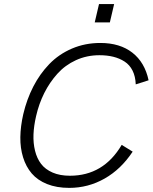

<svg xmlns="http://www.w3.org/2000/svg" viewBox="-20 -912 749 942"><path d="M444.8 -802.2 465.8 -892.1H540L519 -802.2ZM319.8 9.8Q257.8 9.8 210.9 -9Q164.1 -27.8 135.7 -61Q107.4 -94.2 93.3 -139.9Q79.1 -185.5 79.8 -239Q80.6 -292.5 94.2 -352.1Q111.3 -424.8 143.3 -487.1Q175.3 -549.3 221.9 -597.7Q268.6 -646 332.8 -673.6Q397 -701.2 472.2 -701.2Q568.4 -701.2 629.4 -653.6Q690.4 -606 709 -518.1L646 -498Q644.5 -537.1 630.4 -565.4Q616.2 -593.8 591.3 -609.9Q566.4 -626 535.9 -633.5Q505.4 -641.1 467.8 -641.1Q405.8 -641.1 352.5 -616.7Q299.3 -592.3 261.2 -549.8Q223.1 -507.3 197 -455.1Q170.9 -402.8 157.2 -342.8Q146 -294.9 144.3 -252.4Q142.6 -210 151.9 -172.4Q161.1 -134.8 181.6 -107.9Q202.1 -81.1 238 -65.4Q273.9 -49.8 323.2 -49.8Q487.8 -49.8 577.1 -201.2L630.9 -168Q573.7 -81.5 493.2 -35.9Q412.6 9.8 319.8 9.8Z"/></svg>

Font: HK Grotesk Light Italic
Style: Regular
Weight: 300
Italic angle: -13°
Designer: Alfredo Marco Pradil and Stefan Peev
Foundry: Hanken Design Co.
Version: Version 1.000;PS 001.000;hotconv 1.0.88;makeotf.lib2.5.64775